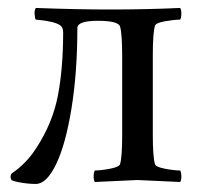

<svg xmlns="http://www.w3.org/2000/svg" viewBox="-20 -453 499 481"><path d="M8.8 -2Q3.9 -9.8 8.8 -18.1Q45.9 -43 70.8 -82Q111.3 -143.6 124.8 -212.4Q138.2 -281.2 138.2 -372.1Q138.2 -384.8 129.9 -390.1Q115.7 -399.4 75.7 -403.3Q74.7 -403.3 74 -403.3Q73.2 -403.3 72 -403.6Q70.8 -403.8 69.8 -403.8Q67.4 -406.2 66.7 -417Q65.9 -427.7 69.8 -433.1Q169.9 -429.2 255.9 -429.2Q349.1 -429.2 431.2 -433.1Q434.6 -429.2 434.3 -418.5Q434.1 -407.7 431.2 -403.8Q416 -403.8 393.1 -399.7Q370.1 -395.5 368.2 -388.2Q362.8 -370.6 362.8 -314V-116.2Q362.8 -59.6 368.2 -42Q370.1 -34.7 393.3 -30.3Q416.5 -25.9 431.2 -25.9Q434.1 -22 434.3 -11.5Q434.6 -1 431.2 2.9Q328.6 -2 324.2 -2Q320.3 -2 217.8 2.9Q214.4 -1 214.6 -11.5Q214.8 -22 217.8 -25.9Q232.4 -25.9 255.6 -30.3Q278.8 -34.7 280.8 -42Q286.1 -59.6 286.1 -116.2V-311Q286.1 -368.7 280.8 -386.2Q276.9 -400.9 225.1 -400.9Q173.8 -400.9 173.8 -382.8Q173.8 -272.5 159.2 -181.9Q144.5 -91.3 120.6 -41.7Q96.7 7.8 69.8 7.8Q51.8 7.8 33.2 4.6Q14.6 1.5 8.8 -2Z"/></svg>

Font: Crimson
Style: Roman
Weight: 400
Version: Version 0.8